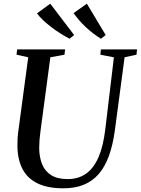

<svg xmlns="http://www.w3.org/2000/svg" viewBox="-20 -1011 763 1041"><path d="M655.5 -700.5 603 -306Q592 -224.5 570.2 -165Q548.5 -105.5 514.5 -66.8Q480.5 -28 433.2 -9Q386 10 324 10Q236.5 10 181.5 -17.8Q126.5 -45.5 100.8 -97Q75 -148.5 74.5 -219Q74.5 -236.5 75.2 -255.2Q76 -274 78.5 -293.5L133 -700.5L69.5 -714.5L73 -743H333L329.5 -714.5L253 -700.5L199.5 -300Q196 -274.5 194.2 -251.5Q192.5 -228.5 192.5 -208Q193 -159.5 208 -121.5Q223 -83.5 256.8 -61.8Q290.5 -40 347 -40Q404.5 -40 446 -69Q487.5 -98 513.8 -158Q540 -218 551 -311L597.5 -700L524 -714.5L527 -743H723L720 -714.5ZM553 -821 527.5 -801Q505 -814.5 483.8 -831Q462.5 -847.5 443.2 -865.8Q424 -884 407.8 -903Q391.5 -922 379 -940L451 -991ZM382 -821 357 -801Q332.5 -814 307 -830Q281.5 -846 257.8 -864.2Q234 -882.5 213.8 -901.5Q193.5 -920.5 180.5 -938.5L252.5 -991Z"/></svg>

Font: Merriweather 96pt Medium
Style: Italic
Weight: 500
Italic angle: -7.8°
Version: Version 2.101